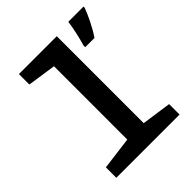

<svg xmlns="http://www.w3.org/2000/svg" viewBox="-213 -899 1026 1026"><g transform="rotate(-45 300.0 -385.5)"><path d="M444 -624Q453 -653 462.5 -696Q472 -739 476 -771H591V-762Q580 -732 559.5 -690Q539 -648 514 -611H444ZM68 0V-79L254 -103V-657L92 -681V-760H378V-103L546 -79V0Z"/></g></svg>

Font: Noto Sans Mono SemiBold
Style: Regular
Weight: 600
Designer: Monotype Design Team
Foundry: Monotype Imaging Inc.
Version: Version 2.014; ttfautohint (v1.8.4.7-5d5b)